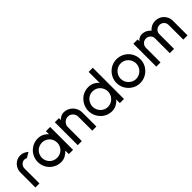

<svg xmlns="http://www.w3.org/2000/svg" viewBox="224 -1774 2890 2890"><g transform="rotate(-45 1669.0 -329.5)"><path d="M273 -404Q249 -415 230 -415Q190 -415 164 -387Q136 -357 136 -318V0H50V-318Q50 -372 77.5 -417Q105 -462 153 -487Q189 -504 230 -504Q263 -504 293 -492Q323 -480 356 -453Z M761 0V-76Q729 -39 687 -17Q645 5 598 5Q546 5 500.5 -14Q455 -33 420 -68Q385 -102 365.5 -148.5Q346 -195 346 -246Q346 -297 365.5 -343.5Q385 -390 420 -425Q455 -460 500.5 -479Q546 -498 598 -498Q646 -498 688.5 -478Q731 -458 761 -422V-488H851V0ZM482 -362Q460 -340 447.5 -309.5Q435 -279 435 -246Q435 -213 447.5 -183Q460 -153 482 -131Q504 -109 534.5 -96.5Q565 -84 598 -84Q631 -84 661 -96.5Q691 -109 713 -131Q735 -153 747.5 -183Q760 -213 760 -246Q760 -279 747.5 -309.5Q735 -340 713 -362Q691 -384 661 -396.5Q631 -409 598 -409Q565 -409 534.5 -396.5Q504 -384 482 -362Z M1260 0V-300Q1260 -345 1227 -378Q1195 -410 1149 -410Q1104 -410 1071 -377Q1056 -362 1047 -341.5Q1038 -321 1038 -300V0H951V-488H1038V-447Q1057 -470 1088 -485Q1119 -500 1149 -500Q1189 -500 1225.5 -484.5Q1262 -469 1290 -441Q1317 -414 1332.5 -377.5Q1348 -341 1348 -300V0Z M1847 0V-77Q1815 -39 1771.5 -17Q1728 5 1681 5Q1628 5 1582 -14.5Q1536 -34 1502 -70Q1467 -106 1447.5 -152.5Q1428 -199 1428 -251Q1428 -303 1447.5 -349.5Q1467 -396 1502 -432Q1536 -468 1582 -487.5Q1628 -507 1681 -507Q1733 -507 1775.5 -486Q1818 -465 1847 -428V-664H1935V0ZM1566 -368Q1544 -345 1531 -314.5Q1518 -284 1518 -251Q1518 -184 1566 -134Q1588 -111 1618 -98Q1648 -85 1681 -85Q1714 -85 1744.5 -98Q1775 -111 1797 -134Q1845 -184 1845 -251Q1845 -284 1832 -314.5Q1819 -345 1797 -368Q1775 -391 1744.5 -403.5Q1714 -416 1681 -416Q1648 -416 1618 -403.5Q1588 -391 1566 -368Z M2100 -70Q2065 -105 2045 -151Q2025 -197 2025 -248Q2025 -300 2045 -347Q2065 -394 2100 -429Q2135 -464 2181 -483.5Q2227 -503 2278 -503Q2330 -503 2377 -483.5Q2424 -464 2459 -429Q2494 -394 2513.5 -347Q2533 -300 2533 -248Q2533 -197 2513.5 -151Q2494 -105 2459 -70Q2424 -35 2377 -15Q2330 5 2278 5Q2227 5 2181 -15Q2135 -35 2100 -70ZM2163 -366Q2140 -343 2127 -312Q2114 -281 2114 -248Q2114 -215 2127 -185Q2140 -155 2163 -132Q2186 -109 2215.5 -96Q2245 -83 2278 -83Q2311 -83 2342 -96Q2373 -109 2395 -132Q2417 -155 2430 -185Q2443 -215 2443 -248Q2443 -281 2430 -312Q2417 -343 2395 -366Q2373 -389 2342.5 -401.5Q2312 -414 2278 -414Q2211 -414 2163 -366Z M3198 0V-313Q3198 -354 3169.5 -382Q3141 -410 3100 -410Q3060 -410 3030 -382Q3001 -355 3001 -314V0H2910V-314Q2910 -356 2882 -382Q2852 -410 2811 -410Q2771 -410 2743 -382Q2713 -352 2713 -311V0H2623V-488H2713V-451Q2730 -472 2757.5 -486Q2785 -500 2811 -500Q2855 -500 2891.5 -482.5Q2928 -465 2955 -434Q2982 -465 3019 -482.5Q3056 -500 3100 -500Q3139 -500 3173 -486Q3207 -472 3233 -446Q3259 -420 3273.5 -385.5Q3288 -351 3288 -313V0Z"/></g></svg>

Font: Sulphur Point
Style: Bold
Weight: 700
Designer: Noponies / Dale Sattler
Foundry: Noponies
Version: Version 1.000; ttfautohint (v1.8)